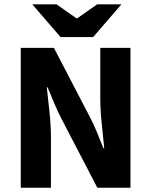

<svg xmlns="http://www.w3.org/2000/svg" viewBox="-20 -875 705 895"><path d="M76.8 0V-651.8H231.3L398.2 -331Q415.6 -298 431.3 -260.2Q446.9 -222.5 461.9 -184.1H465.9Q460.8 -237.1 454.1 -300.2Q447.4 -363.3 447.4 -420.6V-651.8H588.1V0H433.7L266.8 -320.8Q249.9 -353.8 233.5 -391.8Q217.2 -429.8 202.2 -467.7H198.2Q204.2 -414.4 210.8 -351.9Q217.5 -289.4 217.5 -231.1V0ZM262.3 -702.1 130.6 -854.7H243.7L336.2 -789.8H340.2L432.8 -854.7H545.9L414.2 -702.1Z"/></svg>

Font: Source Sans 3 VF
Style: Regular
Weight: 200
Designer: Paul D. Hunt
Foundry: Adobe
Version: Version 3.046;hotconv 1.0.118;makeotfexe 2.5.65603